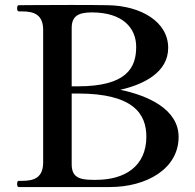

<svg xmlns="http://www.w3.org/2000/svg" viewBox="-20 -754 785 774"><path d="M56 0H263H423C570 0 700 -73 700 -202C700 -314 576 -369 465 -392C561 -414 658 -463 658 -561C658 -667 547 -731 415 -733C371 -734 316 -734 263 -734C157 -734 56 -733 56 -733C51 -733 49 -729 49 -720C49 -713 51 -708 56 -708H70C117 -708 154 -695 154 -633V-100C154 -38 118 -25 70 -25H56C51 -25 49 -21 49 -12C49 -5 51 0 56 0ZM269 -641C269 -687 293 -704 350 -704C475 -704 529 -641 529 -565C529 -482 492 -406 294 -406H269ZM353 -29C295 -29 269 -43 269 -92V-377H294C519 -377 570 -294 570 -203C570 -83 482 -29 368 -29Z"/></svg>

Font: Shippori Mincho OTF SemiBold
Style: Regular
Weight: 600
Designer: FONTDASU
Foundry: FONTDASU / Google Inc. / but / Adobe
Version: Version 3.300;hotconv 1.0.109;makeotfexe 2.5.65596